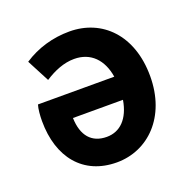

<svg xmlns="http://www.w3.org/2000/svg" viewBox="-98 -599 705 707"><g transform="rotate(-20 254.5 -245.5)"><path d="M245 11C367 11 468 -86 468 -246C468 -407 372 -502 244 -502C179 -502 117 -484 64 -449L110 -361C147 -385 186 -401 226 -401C291 -401 332 -358 343 -289H44C39 -273 37 -248 37 -226C37 -84 113 11 245 11ZM148 -198H344C332 -127 294 -90 242 -90C183 -90 150 -128 148 -198Z"/></g></svg>

Font: Source Sans Pro SemBd
Style: Regular
Weight: 700
Designer: Paul D. Hunt
Foundry: Adobe Systems Incorporated
Version: Version 2.020;PS 2.0;hotconv 1.0.86;makeotf.lib2.5.63406